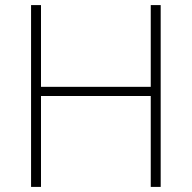

<svg xmlns="http://www.w3.org/2000/svg" viewBox="-20 -734 753 754"><path d="M611 0V-714H572V-393H141V-714H102V0H141V-357H572V0Z"/></svg>

Font: Noto Sans Tamil ExtraLight
Style: Regular
Weight: 200
Designer: Jelle Bosma - Monotype Design Team
Foundry: Monotype Imaging Inc.
Version: Version 2.004